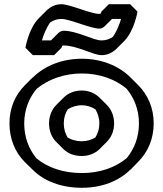

<svg xmlns="http://www.w3.org/2000/svg" viewBox="-20 -842 775 912"><path d="M282 -696C272 -696 264 -691 257 -685L222 -650H179C186 -674 200 -710 218 -735C234 -746 251 -752 272 -752C311 -752 411 -706 452 -706C462 -706 470 -711 477 -717L512 -752H555C548 -727 534 -692 516 -667C500 -656 483 -650 462 -650C423 -650 346 -696 282 -696ZM282 -626C346 -626 423 -580 462 -580C491 -580 514 -592 533 -610L535 -612L570 -647C619 -697 633 -787 633 -787L598 -822H497L462 -787C462 -787 460 -783 458 -777C457 -777 454 -776 452 -776C411 -776 311 -822 272 -822C243 -822 220 -810 201 -792L199 -790L164 -755C115 -705 101 -615 101 -615L136 -580H237L272 -615C272 -615 274 -619 276 -625C277 -625 280 -626 282 -626ZM213 -256C213 -221 225 -190 246 -169L281 -134L282 -133C304 -112 333 -101 368 -101C402 -101 432 -113 453 -134L488 -169L489 -170C510 -192 522 -221 522 -256C522 -291 509 -322 488 -343L453 -378L452 -379C430 -400 401 -412 368 -412C334 -412 304 -400 282 -378L247 -343C226 -322 213 -291 213 -256ZM283 -256C283 -282 290 -304 302 -323C320 -334 343 -342 368 -342C392 -342 414 -335 433 -323C444 -305 452 -282 452 -256C452 -231 445 -208 433 -189C415 -178 393 -171 368 -171C342 -171 319 -178 301 -189C290 -207 283 -230 283 -256ZM95 -256C95 -320 118 -377 154 -420C210 -466 285 -493 369 -493C452 -493 527 -466 581 -421C618 -376 640 -320 640 -256C640 -192 619 -136 582 -91C528 -46 454 -20 369 -20C280 -20 206 -46 153 -90C116 -135 95 -192 95 -256ZM25 -256C25 -183 51 -119 98 -72L134 -37C188 18 270 50 369 50C464 50 545 18 600 -37H601L636 -73C683 -120 710 -183 710 -256C710 -329 683 -391 636 -438L635 -439L600 -474C544 -530 461 -563 369 -563C275 -563 193 -530 136 -474H135L99 -438C52 -391 25 -329 25 -256Z"/></svg>

Font: Hussar Press
Style: Bold
Weight: 700
Foundry: Cannot Into Space Fonts
Version: Version 1.43